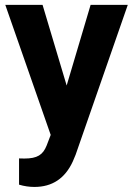

<svg xmlns="http://www.w3.org/2000/svg" viewBox="-20 -548 542 782"><path d="M153.3 -528.3H1.5L186.5 1.5L169.9 44.9C154.8 82.5 132.3 97.7 79.1 97.7L57.6 97.2V204.1C78.6 210.4 99.6 213.4 120.1 213.4C192.9 213.4 244.6 178.7 276.4 109.9L288.1 82L500.5 -528.3H349.1L251.5 -199.7Z"/></svg>

Font: Shabnam
Style: Bold
Weight: 700
Foundry: DejaVu fonts team - Redesigned by Saber Rastikerdar - Based on Vazir font
Version: Version 5.0.1